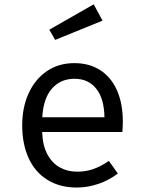

<svg xmlns="http://www.w3.org/2000/svg" viewBox="-20 -837 655 869"><path d="M170.8 -239.5Q172.8 -179 194.4 -138.7Q215.9 -98.5 250.8 -79.2Q285.6 -60 328.7 -60Q368.7 -60 402.3 -71.8Q435.9 -83.6 472.8 -108.7L513.3 -51.8Q475.4 -22.1 426.4 -5.1Q377.4 11.8 327.7 11.8Q250.3 11.8 194.4 -23.1Q138.5 -57.9 109.5 -121.5Q80.5 -185.1 80.5 -269.2Q80.5 -350.8 109.7 -414.9Q139 -479 192.3 -515.1Q245.6 -551.3 316.4 -551.3Q384.1 -551.3 433.6 -519.5Q483.1 -487.7 509.5 -427.9Q535.9 -368.2 535.9 -286.7Q535.9 -263.1 533.8 -239.5ZM171.3 -306.2H452.8Q451.3 -391.3 415.4 -435.9Q379.5 -480.5 317.4 -480.5Q254.9 -480.5 215.6 -436.7Q176.4 -392.8 171.3 -306.2ZM203.1 -702.6 404.1 -817.4 444.1 -743.6 229.7 -656.4Z"/></svg>

Font: Fira Code Fixed
Style: Regular
Weight: 400
Monospace: yes
Designer: Carrois Corporate, Edenspiekermann AG, Nikita Prokopov
Foundry: Carrois Corporate, Edenspiekermann AG, Nikita Prokopov
Version: Version 5.002